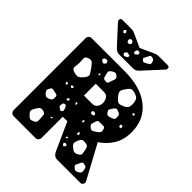

<svg xmlns="http://www.w3.org/2000/svg" viewBox="-248 -1069 1218 1218"><g transform="rotate(45 361.0 -460.0)"><path d="M82 0Q71 0 63 -8Q55 -16 55 -27V-673Q55 -684 63 -692Q71 -700 82 -700H378Q522 -700 603 -635Q684 -570 684 -457Q684 -390 653.5 -340.5Q623 -291 576 -261L699 -33Q702 -27 702 -22Q702 -13 695.5 -6.5Q689 0 680 0H475Q455 0 445 -10Q435 -20 432 -27L346 -218H305V-27Q305 -16 297 -8Q289 0 278 0ZM260 -660Q257 -667 254 -669.5Q251 -672 244 -671Q236 -670 232 -668Q228 -666 226 -658Q225 -650 228.5 -647.5Q232 -645 239 -641Q244 -638 247 -639Q250 -640 255 -644Q259 -649 260.5 -652Q262 -655 260 -660ZM363 -642Q352 -651 344 -651Q336 -651 324 -643Q312 -635 308 -628.5Q304 -622 308 -608Q312 -590 315.5 -580Q319 -570 338 -569Q355 -568 357.5 -578.5Q360 -589 367 -606Q372 -618 372.5 -625.5Q373 -633 363 -642ZM562 -591Q560 -619 551 -630Q542 -641 516 -648Q492 -654 482 -645Q472 -636 458 -615Q446 -597 447 -585.5Q448 -574 462 -557Q477 -539 488 -532Q499 -525 521 -534Q546 -543 554.5 -554Q563 -565 562 -591ZM214 -564Q200 -583 190 -593Q180 -603 157 -595Q135 -588 136.5 -573.5Q138 -559 138 -536Q138 -519 135.5 -506Q133 -493 136 -484.5Q139 -476 155 -470Q183 -461 197 -467.5Q211 -474 229 -498Q243 -518 236 -530.5Q229 -543 214 -564ZM282 -581 276 -577 273 -569 283 -565 285 -574ZM619 -549 611 -555 603 -546 610 -538 619 -540ZM305 -408H378Q401 -408 412.5 -423.5Q424 -439 424 -459Q424 -479 413.5 -496.5Q403 -514 378 -514H305ZM551 -459Q551 -475 545 -481.5Q539 -488 524 -492Q510 -497 504 -491.5Q498 -486 490 -474Q482 -463 480 -456Q478 -449 486 -438Q494 -426 502 -425Q510 -424 523 -429Q538 -434 544.5 -438.5Q551 -443 551 -459ZM611 -447 599 -441 601 -427 616 -424 618 -438ZM212 -403 202 -397 208 -387 217 -386 224 -397ZM175 -394 166 -392V-382L176 -376L181 -387ZM430 -380Q421 -384 415 -378Q409 -371 414 -363Q416 -358 419 -358Q422 -358 427 -359Q433 -360 436 -361Q439 -362 440 -367Q441 -373 438 -375.5Q435 -378 430 -380ZM544 -343Q540 -358 531 -358.5Q522 -359 507 -359Q494 -359 486 -358Q478 -357 474 -343Q468 -326 466 -316Q464 -306 479 -294Q493 -283 502.5 -288Q512 -293 527 -303Q540 -313 544.5 -320.5Q549 -328 544 -343ZM307 -346 298 -344 301 -335 311 -329 313 -341ZM257 -330 246 -326 241 -314 254 -311 260 -319ZM420 -300 411 -293 412 -285 420 -280 424 -289ZM184 -273Q183 -287 175 -289Q167 -291 154 -294Q142 -297 135.5 -297.5Q129 -298 122 -288Q114 -276 113 -268Q112 -260 121 -249Q131 -237 138.5 -234Q146 -231 161 -236Q176 -242 180.5 -249.5Q185 -257 184 -273ZM277 -266Q273 -275 270 -280Q267 -285 257 -284Q248 -283 246.5 -277.5Q245 -272 243 -263Q240 -251 250 -245Q258 -239 263 -236Q268 -233 276 -239Q283 -246 281.5 -251.5Q280 -257 277 -266ZM458 -216 450 -225 444 -215 445 -204 458 -205ZM522 -203Q504 -205 496 -200.5Q488 -196 481 -180Q473 -162 472.5 -151.5Q472 -141 487 -128Q503 -114 514 -111Q525 -108 544 -119Q561 -129 559.5 -140Q558 -151 554 -171Q551 -187 545 -194Q539 -201 522 -203ZM266 -169 253 -167V-159L262 -160ZM213 -107Q211 -128 210 -140Q209 -152 189 -157Q168 -161 160.5 -152Q153 -143 142 -125Q133 -110 134 -100.5Q135 -91 147 -78Q159 -64 168 -61.5Q177 -59 193 -66Q209 -73 211.5 -81.5Q214 -90 213 -107ZM418 -150 410 -145 412 -136 419 -138 425 -144ZM449 -107Q444 -113 438 -112Q433 -110 430 -109Q427 -108 427 -103Q427 -94 436 -90Q441 -88 443 -90Q445 -92 448 -96Q452 -101 449 -107ZM639 -74Q637 -89 631.5 -94.5Q626 -100 611 -102Q598 -103 595 -96Q592 -89 586 -78Q581 -67 578 -60.5Q575 -54 584 -45Q594 -35 601.5 -33Q609 -31 622 -38Q635 -45 638.5 -52Q642 -59 639 -74ZM276 -750Q257 -750 239 -769L127 -891Q122 -896 122 -904Q122 -920 138 -920H209Q219 -920 229 -919Q239 -918 249 -913L341 -871L433 -913Q444 -918 453.5 -919Q463 -920 473 -920H544Q560 -920 560 -904Q560 -896 555 -891L443 -769Q425 -750 406 -750ZM210 -883 201 -892 190 -881 197 -867 212 -871ZM436 -886Q425 -887 422 -880.5Q419 -874 414 -864Q409 -853 405 -846.5Q401 -840 410 -832Q419 -823 425.5 -825.5Q432 -828 443 -834Q454 -840 459.5 -844Q465 -848 463 -860Q460 -874 455 -879Q450 -884 436 -886ZM279 -869Q269 -876 261 -870Q252 -864 256 -852Q259 -841 270 -841Q282 -841 285 -852Q288 -862 279 -869ZM353 -853Q347 -853 343.5 -851.5Q340 -850 338 -844Q335 -837 335 -832.5Q335 -828 341 -823Q347 -819 350 -822.5Q353 -826 359 -830Q368 -836 365 -843Q362 -853 353 -853ZM331 -785Q330 -793 325.5 -793Q321 -793 313 -795Q303 -797 299 -790Q295 -784 294 -780Q293 -776 298 -771Q303 -765 307 -765.5Q311 -766 317 -769Q324 -773 328 -775.5Q332 -778 331 -785Z"/></g></svg>

Font: Rubik Moonrocks
Style: Regular
Weight: 400
Designer: Hubert and Fischer, NaN
Foundry: Hubert and Fischer, NaN
Version: Version 2.200